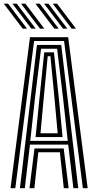

<svg xmlns="http://www.w3.org/2000/svg" viewBox="-42 -997 498 1017"><path d="M13.6 0 116.9 -800H319.1L422.4 0H397L297.4 -779.7H138.6L39 0ZM114.3 0 140.7 -210.7H295.3L321.7 0H296L275.2 -190.6H160.8L140 0ZM63.5 0 153.7 -759.1H282.3L372.5 0H346.7L319.3 -230.9H116.7L89.3 0ZM118.3 -251H316.9L292 -477.4L260.6 -738.8H175.4L143.2 -477.4ZM146.5 -271.1 167.2 -477.4 192.3 -719.9H243.7L269.6 -477.4L289.5 -271.1ZM172.5 -291.2H263.5L246.5 -477.4L225.2 -699.4H210.8L189.6 -477.4ZM170.1 -845 69.7 -977.4H92.6L193 -845ZM78.4 -845 -22 -977.4H0.9L101.3 -845ZM124.2 -845 23.8 -977.4H46.8L147.1 -845ZM337.8 -845 237.4 -977.4H260.4L360.7 -845ZM246.1 -845 145.7 -977.4H168.6L269 -845ZM292 -845 191.6 -977.4H214.5L314.9 -845Z"/></svg>

Font: Big Shoulders Inline Display SC Thin
Style: Regular
Weight: 100
Designer: Patric King
Foundry: XO Type Co
Version: Version 2.002